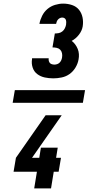

<svg xmlns="http://www.w3.org/2000/svg" viewBox="-20 -873 540 1061"><path d="M438 -305H50L62 -375H450ZM275 -440Q250 -440 227 -445Q204 -450 186 -463.5Q168 -477 160.5 -499.5Q153 -522 157 -546V-551H249V-550Q248 -542 250 -535.5Q252 -529 256 -524.5Q260 -520 267 -518Q274 -516 281 -516Q289 -516 297 -519Q305 -522 310.5 -528Q316 -534 319 -541.5Q322 -549 323 -556Q325 -568 322.5 -579.5Q320 -591 312.5 -598.5Q305 -606 293.5 -608.5Q282 -611 270 -611L283 -688Q293 -688 304 -690Q315 -692 324 -699Q333 -706 338 -716Q343 -726 345 -736Q346 -743 346 -750Q346 -757 344 -763Q342 -769 336.5 -772.5Q331 -776 324 -776Q317 -776 311 -773Q305 -770 300.5 -765Q296 -760 293.5 -753.5Q291 -747 290 -741H198V-742Q202 -764 213 -786Q224 -808 242.5 -823.5Q261 -839 284 -846Q307 -853 329 -853Q355 -853 378.5 -845Q402 -837 416.5 -819Q431 -801 436 -777Q441 -753 437 -727Q433 -703 416 -681Q399 -659 376 -647Q387 -639 395.5 -627.5Q404 -616 409.5 -602.5Q415 -589 416 -574Q417 -559 414 -544Q410 -521 397 -499.5Q384 -478 364.5 -464Q345 -450 321 -445Q297 -440 275 -440ZM169 168 184 76H55L68 -1L232 -236H321L157 -1H197L206 -57H299L290 -1H317L304 76H277L262 168Z"/></svg>

Font: Iosevka Heavy
Style: Italic
Weight: 900
Italic angle: -9°
Monospace: yes
Designer: Belleve Invis
Foundry: Belleve Invis
Version: Version 32.5.0; ttfautohint (v1.8.4)